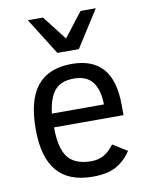

<svg xmlns="http://www.w3.org/2000/svg" viewBox="-87 -829 702 907"><g transform="rotate(-10 264.0 -375.5)"><path d="M144 -246.1Q144 -144.5 178.7 -101.3Q213.4 -58.1 290 -58.1Q324.2 -58.1 350.1 -72.5Q376 -86.9 399.9 -119.1L469.2 -76.2Q439.9 -32.2 397.9 -8.5Q356 15.1 284.2 15.1Q169.9 15.1 113.5 -51.3Q57.1 -117.7 57.1 -252Q57.1 -392.6 112.1 -459.7Q167 -526.9 277.8 -526.9Q377.4 -526.9 427.2 -469.5Q477.1 -412.1 477.1 -293V-246.1ZM395 -312Q394 -380.9 366 -418.9Q337.9 -457 274.9 -457Q214.8 -457 184.8 -422.6Q154.8 -388.2 145 -312ZM323.7 -589.8H220.7L109.9 -766.1H182.6L272.9 -649.9L362.8 -766.1H436Z"/></g></svg>

Font: ClearSansRegular
Style: Regular
Weight: 400
Foundry: Intel Corporation
Version: Version 1.00